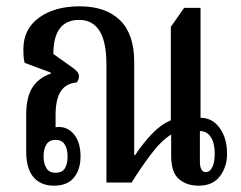

<svg xmlns="http://www.w3.org/2000/svg" viewBox="-20 -578 764 608"><path d="M151 10Q109 10 86 -17Q63 -44 63 -98V-216Q63 -269 82 -300Q101 -331 141 -345V-348L58 -379Q55 -391 54.5 -402Q54 -413 54 -422Q54 -486 103.5 -522Q153 -558 232 -558Q315 -558 360 -514Q405 -470 405 -382V-87H408Q434 -126 462 -155Q490 -184 521 -197V-493L563 -553H615V-205Q652 -205 675.5 -173Q699 -141 699 -91Q699 -50 676.5 -20Q654 10 609 10Q571 10 546.5 -11Q522 -32 522 -85V-152Q492 -134 458.5 -90Q425 -46 397 0H317V-374Q317 -446 295 -480.5Q273 -515 231 -515Q149 -515 149 -407L211 -363Q230 -350 230 -337Q230 -325 223 -317Q189 -314 172.5 -289Q156 -264 156 -213V-175Q161 -176 166 -176Q196 -176 215.5 -151Q235 -126 235 -83Q235 -41 214 -15.5Q193 10 151 10ZM631 -33Q645 -33 652.5 -49Q660 -65 660 -92Q660 -125 647.5 -144Q635 -163 613 -163V-65Q613 -51 617.5 -42Q622 -33 631 -33ZM156 -31Q177 -31 185.5 -45Q194 -59 194 -82Q194 -106 185 -120.5Q176 -135 156 -135Q136 -135 127 -120.5Q118 -106 118 -83Q118 -60 127 -45.5Q136 -31 156 -31Z"/></svg>

Font: Noto Serif Thai ExtraCondensed Medium
Style: Regular
Weight: 500
Width: 2
Designer: Monotype Design Team
Foundry: Monotype Imaging Inc.
Version: Version 2.002; ttfautohint (v1.8.4.7-5d5b)